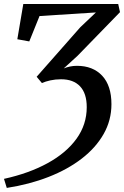

<svg xmlns="http://www.w3.org/2000/svg" viewBox="-25 -763 622 964"><path d="M9 180.5 -5 135Q120.5 107.5 214 56.2Q307.5 5 359 -66.2Q410.5 -137.5 410.5 -225Q410.5 -294 377 -329.5Q343.5 -365 281.5 -365Q253 -365 228 -359.5Q203 -354 185.5 -346L159 -377.5L378 -626L456.5 -700.5L173.5 -682.5L122 -555L62 -566L92 -743H568.5L577.5 -702L364.5 -483L295 -419.5Q310 -425.5 326.2 -429Q342.5 -432.5 361.5 -432.5Q441.5 -432.5 488 -382.8Q534.5 -333 534.5 -240Q534.5 -159 495.2 -90Q456 -21 385.2 33.5Q314.5 88 218.5 125.5Q122.5 163 9 180.5Z"/></svg>

Font: Merriweather 28pt Medium
Style: Italic
Weight: 500
Italic angle: -7.8°
Version: Version 2.101